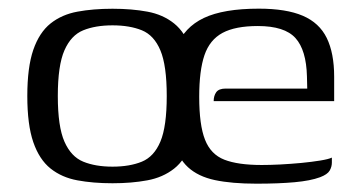

<svg xmlns="http://www.w3.org/2000/svg" viewBox="-20 -424 842 450"><path d="M243.7 5.5Q198.2 5.5 161.6 -1.3Q124.9 -8 98.5 -29Q72.1 -50.1 58 -90.9Q44 -131.8 44 -199Q44 -266.2 58 -307.1Q72.1 -347.9 98.5 -369Q124.9 -390 161.6 -396.7Q198.2 -403.5 243.7 -403.5Q288.9 -403.5 325.4 -396.7Q361.9 -390 388.1 -369Q414.3 -347.9 428.3 -307.1Q442.3 -266.2 442.3 -199Q442.3 -131.1 428.3 -90.2Q414.3 -49.3 388 -28.7Q361.6 -8 325.1 -1.3Q288.6 5.5 243.7 5.5ZM243.7 -33.4Q283.9 -33.4 312.5 -45.1Q341 -56.8 355.9 -92.1Q370.8 -127.3 370.8 -199Q370.8 -270.7 355.9 -306Q341 -341.4 312.5 -353Q283.9 -364.6 243.7 -364.6Q203.7 -364.6 175.1 -353Q146.5 -341.4 131 -306Q115.5 -270.7 115.5 -199Q115.5 -127.3 131 -92.1Q146.5 -56.8 175.1 -45.1Q203.7 -33.4 243.7 -33.4ZM581.2 6.5Q523.2 6.5 483.7 -1.9Q444.3 -10.3 420.5 -32.2Q396.7 -54.2 386.4 -93.8Q376.2 -133.4 376.2 -196.1Q376.2 -268.5 394 -314.2Q411.8 -360 457.8 -381.9Q503.9 -403.7 586.6 -403.7Q650.9 -403.7 689.6 -387.1Q728.4 -370.5 745.8 -335Q763.2 -299.5 763.2 -244.1V-187H480.8Q480.8 -199.4 486.8 -207.9Q492.9 -216.4 508.8 -216.4H700.1L699.4 -245Q697.9 -306.6 672.5 -334.8Q647 -363 584.3 -363Q531.6 -363 501.5 -346.9Q471.5 -330.7 459.2 -294.7Q446.9 -258.7 446.9 -197.2Q446.9 -131 460.5 -96.6Q474 -62.1 505.9 -49.7Q537.7 -37.3 593.3 -37.3Q612.3 -37.3 636.9 -38.5Q661.5 -39.8 686.1 -42.1Q710.7 -44.5 730.4 -47.7Q750.1 -50.9 757.8 -54.6V-42.8Q757.8 -33.2 752.7 -24.2Q747.5 -15.2 730.1 -8.6Q707.7 -0.3 670.3 3.1Q632.8 6.5 581.2 6.5Z"/></svg>

Font: Genos Thin
Style: Regular
Weight: 100
Designer: Robert E. Leuschke
Foundry: Robert E. Leuschke
Version: Version 1.010